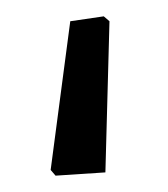

<svg xmlns="http://www.w3.org/2000/svg" viewBox="-20 -68 206 235"><path d="M42 140 66 -42 107 -48 114 -42 109 143 48 147Z"/></svg>

Font: Alegreya Sans
Style: Regular
Weight: 400
Designer: Juan Pablo del Peral
Foundry: Huerta Tipografica
Version: Version 2.008; ttfautohint (v1.6)